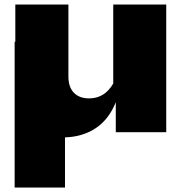

<svg xmlns="http://www.w3.org/2000/svg" viewBox="-20 -586 807 851"><path d="M44.9 -400.9H47.9V-565.9H283.2V-247.1Q283.2 -200.2 307.4 -175Q331.5 -149.9 375 -149.9Q443.8 -149.9 481.9 -215.8V-565.9H716.8V0H493.2V-132.8Q462.4 -56.6 404.5 -18.1Q346.7 20.5 268.1 22.9V245.1H44.9Z"/></svg>

Font: Mattone
Style: Bold
Weight: 700
Width: 6
Designer: Nunzio Mazzaferro
Foundry: Collletttivo
Version: Version 2.000;Glyphs 3.2 (3217)